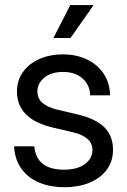

<svg xmlns="http://www.w3.org/2000/svg" viewBox="-20 -748 515 779"><path d="M426.8 -361.3H345.7Q345.2 -402.3 315.4 -429.2Q285.6 -456.1 235.8 -456.1Q188.5 -456.1 160.2 -433.1Q131.8 -410.2 131.8 -377Q131.8 -347.7 153.3 -329.8Q174.8 -312 211.9 -303.2L294.9 -283.7Q369.1 -266.1 403.8 -231.2Q438.5 -196.3 438.5 -140.6Q438.5 -92.8 412.6 -58.6Q386.7 -24.4 342 -6.3Q297.4 11.7 241.2 11.7Q186 11.7 141.1 -6.3Q96.2 -24.4 68.4 -61.3Q40.5 -98.1 37.1 -154.3H119.1Q127.9 -59.6 239.3 -59.6Q293 -59.6 324 -82Q355 -104.5 355 -138.7Q355 -168 333.5 -185.5Q312 -203.1 277.3 -210.9L194.3 -230.5Q48.8 -264.6 48.8 -377Q48.8 -420.9 72.5 -454.8Q96.2 -488.8 138.4 -508.1Q180.7 -527.3 235.8 -527.3Q289.6 -527.3 332.3 -507.1Q375 -486.8 400.1 -449.7Q425.3 -412.6 426.8 -361.3ZM196.8 -593.8 265.1 -727.5H359.9L266.1 -593.8Z"/></svg>

Font: Inter Display
Style: Regular
Weight: 400
Designer: Rasmus Andersson
Foundry: rsms
Version: Version 4.000;git-37864ae